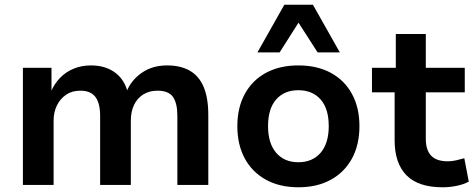

<svg xmlns="http://www.w3.org/2000/svg" viewBox="-20 -783 2015 813"><path d="M77 0V-496H198V-395H196Q210 -428 234 -453Q258 -478 291.5 -492Q325 -506 365 -506Q425 -506 465.5 -477Q506 -448 520 -395H516Q535 -443 580 -474.5Q625 -506 688 -506Q745 -506 784 -483.5Q823 -461 842.5 -414.5Q862 -368 862 -296V0H731V-292Q731 -346 712.5 -372.5Q694 -399 647 -399Q612 -399 586.5 -383Q561 -367 547.5 -338.5Q534 -310 534 -272V0H404V-292Q404 -346 384 -372.5Q364 -399 320 -399Q285 -399 260 -382Q235 -365 221 -336.5Q207 -308 207 -273V0Z M1244 10Q1164 10 1106 -22Q1048 -54 1016.5 -112Q985 -170 985 -249Q985 -327 1016.5 -385Q1048 -443 1106 -474.5Q1164 -506 1243 -506Q1323 -506 1381 -474.5Q1439 -443 1470.5 -385Q1502 -327 1502 -249Q1502 -170 1470.5 -112Q1439 -54 1381 -22Q1323 10 1244 10ZM1243 -96Q1303 -96 1337.5 -136Q1372 -176 1372 -249Q1372 -323 1337.5 -362Q1303 -401 1243 -401Q1184 -401 1149.5 -362Q1115 -323 1115 -249Q1115 -176 1149.5 -136Q1184 -96 1243 -96ZM1070 -561 1184 -763H1305L1419 -561H1325L1244 -687L1164 -561Z M1854 10Q1751 10 1701 -41Q1651 -92 1651 -189V-392H1555V-496H1656V-639H1783V-496H1948V-392H1783V-195Q1783 -148 1805.5 -124Q1828 -100 1876 -100Q1893 -100 1911 -104Q1929 -108 1946 -113L1965 -14Q1943 -2 1913.5 4Q1884 10 1854 10Z"/></svg>

Font: Nunito Sans 9pt
Style: Bold
Weight: 700
Version: Version 3.101;gftools[0.9.27]